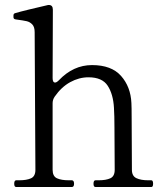

<svg xmlns="http://www.w3.org/2000/svg" viewBox="-20 -750 668 770"><path d="M587 -27Q594 -27 594 -13Q594 0 587 0H363Q355 0 355 -13Q355 -27 363 -27H376Q405 -27 422.5 -35Q440 -43 440 -69L439 -239Q439 -286 437 -318Q434 -372 412 -406Q390 -440 335 -440Q297 -440 261.5 -420.5Q226 -401 199 -362Q191 -350 191 -336V-69Q191 -43 208.5 -35Q226 -27 256 -27H268Q277 -27 277 -13Q277 0 268 0H45Q37 0 37 -13Q37 -27 45 -27H57Q87 -27 104.5 -35Q122 -43 122 -69L119 -621Q119 -642 109.5 -652Q100 -662 87 -665Q74 -668 44 -672Q34 -673 34 -681V-688Q34 -695 40 -697Q60 -703 97 -712Q134 -721 169 -729Q171 -730 176 -730Q192 -730 192 -711L191 -437Q191 -419 201 -419Q207 -419 216 -428Q274 -489 349 -489Q427 -489 465.5 -445.5Q504 -402 507 -337Q508 -321 508 -275L509 -69Q509 -44 527 -35.5Q545 -27 574 -27Z"/></svg>

Font: Shippori Mincho B1
Style: Regular
Weight: 400
Designer: FONTDASU
Foundry: FONTDASU / Google Inc. / but / Adobe
Version: Version 3.110; ttfautohint (v1.8.3)